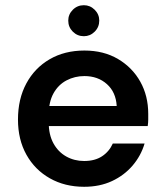

<svg xmlns="http://www.w3.org/2000/svg" viewBox="-20 -705 632 737"><path d="M303 12Q229 12 171.5 -20.5Q114 -53 81.5 -111Q49 -169 49 -246Q49 -325 81 -384.5Q113 -444 170.5 -477.5Q228 -511 304 -511Q378 -511 433 -478.5Q488 -446 518.5 -391.5Q549 -337 549 -268Q549 -258 549 -246Q549 -234 547 -221H136V-298H428Q425 -351 390.5 -382Q356 -413 304 -413Q267 -413 235.5 -396.5Q204 -380 185.5 -347Q167 -314 167 -264V-235Q167 -188 185 -155Q203 -122 234 -104.5Q265 -87 303 -87Q344 -87 371.5 -105Q399 -123 413 -154H535Q521 -107 489 -69.5Q457 -32 410 -10Q363 12 303 12ZM302 -566Q277 -566 259.5 -583.5Q242 -601 242 -626Q242 -650 259.5 -667.5Q277 -685 302 -685Q326 -685 343.5 -667.5Q361 -650 361 -626Q361 -601 343.5 -583.5Q326 -566 302 -566Z"/></svg>

Font: DM Sans 20pt SemiBold
Style: Regular
Weight: 600
Version: Version 4.004;gftools[0.9.30]